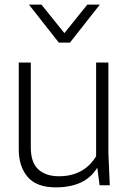

<svg xmlns="http://www.w3.org/2000/svg" viewBox="-20 -800 555 829"><path d="M221 9Q138 9 99.5 -36Q61 -81 61 -155V-530H113V-164Q113 -98 145.5 -68.5Q178 -39 234 -39Q267 -39 293 -46.5Q319 -54 338.5 -66.5Q358 -79 372 -94.5Q386 -110 395 -125V-530H448V-140L454 0H410L400 -76Q373 -32 328 -11.5Q283 9 221 9ZM282 -616H234L105 -780H159L258 -657L357 -780H411Z"/></svg>

Font: Tanohe Sans Light
Style: Regular
Weight: 300
Designer: Village Type and Design LLC & Cristiano Sobral
Foundry: Cooper Hewitt Smithsonian Design Museum
Version: Version 1.00;September 29, 2021;FontCreator 13.0.0.2655 64-b